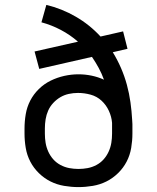

<svg xmlns="http://www.w3.org/2000/svg" viewBox="-20 -755 640 783"><path d="M300 8Q271 8 241.5 3Q212 -2 186 -15Q160 -28 138.5 -49Q117 -70 103.5 -96Q90 -122 85 -151.5Q80 -181 80 -210V-231Q80 -260 85 -289.5Q90 -319 103.5 -345Q117 -371 138.5 -392Q160 -413 186.5 -426Q213 -439 242 -445.5Q271 -452 300 -452Q327 -452 353.5 -446.5Q380 -441 404 -430Q395 -455 382.5 -478Q370 -501 355 -523L140 -474L121 -545L298 -585Q266 -613 228 -633Q190 -653 149 -664L169 -735Q232 -720 289 -687Q346 -654 390 -606L482 -627L500 -556L440 -542Q459 -511 473.5 -477.5Q488 -444 497.5 -409Q507 -374 512 -338Q517 -302 519 -266Q520 -257 520 -248.5Q520 -240 520 -231V-210Q520 -181 515 -151.5Q510 -122 496.5 -96Q483 -70 461.5 -49Q440 -28 414 -15Q388 -2 358.5 3Q329 8 300 8ZM300 -66Q319 -66 337.5 -69.5Q356 -73 373 -82Q390 -91 402.5 -105Q415 -119 423 -136.5Q431 -154 434 -172.5Q437 -191 437 -210V-221Q437 -229 437 -237Q437 -245 437 -254Q435 -279 424 -303Q413 -327 394 -344.5Q375 -362 349.5 -369Q324 -376 298 -376Q279 -376 260.5 -372Q242 -368 226 -358.5Q210 -349 197 -335Q184 -321 176.5 -304Q169 -287 166 -268.5Q163 -250 163 -231V-210Q163 -191 166 -172.5Q169 -154 177 -136.5Q185 -119 197.5 -105Q210 -91 227 -82Q244 -73 262.5 -69.5Q281 -66 300 -66Z"/></svg>

Font: Iosevka Mono
Style: Regular
Weight: 400
Designer: Belleve Invis
Foundry: Belleve Invis
Version: Version 11.1.1